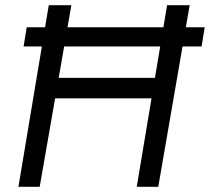

<svg xmlns="http://www.w3.org/2000/svg" viewBox="-20 -720 809 740"><path d="M168 -420H636L623 -341H155ZM711 -700 590 0H507L624 -700ZM255 -700 133 0H51L168 -700ZM83 -615H769L757 -541H71Z"/></svg>

Font: Jost
Style: Italic
Weight: 400
Italic angle: -5°
Version: Version 3.710